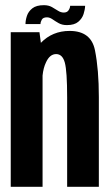

<svg xmlns="http://www.w3.org/2000/svg" viewBox="-20 -722 428 742"><path d="M21.5 0V-597.5H132.5L138 -556.5Q182.5 -602.5 249 -602.5Q332 -602.5 347 -527.8Q362 -453 362 -347V0H239.5V-345.5Q239.5 -447 230.5 -480Q221.5 -513 197 -513Q172.5 -513 158 -481.5Q147.5 -460 144.5 -430V0ZM238.5 -625Q220 -625 206.8 -632.5Q193.5 -640 182.8 -647.5Q172 -655 161.5 -655Q146.5 -655 141.5 -646Q136.5 -637 136.5 -629H78.5Q78.5 -643.5 84 -660.5Q89.5 -677.5 105 -689.8Q120.5 -702 149.5 -702Q167.5 -702 180.5 -694.8Q193.5 -687.5 204.2 -680.5Q215 -673.5 226.5 -673.5Q239.5 -673.5 245.2 -682.5Q251 -691.5 251 -699.5H309Q308.5 -685 303 -667.8Q297.5 -650.5 282.5 -637.8Q267.5 -625 238.5 -625Z"/></svg>

Font: Anybody Condensed SemiBold
Style: Regular
Weight: 600
Width: 3
Designer: Tyler Finck
Foundry: Etcetera Type Company
Version: Version 1.010; ttfautohint (v1.8.3) -l 8 -r 50 -G 200 -x 14 